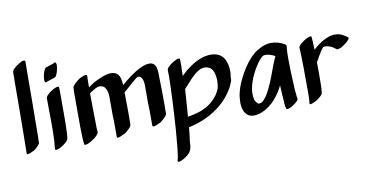

<svg xmlns="http://www.w3.org/2000/svg" viewBox="-85 -930 2800 1434"><g transform="rotate(-10 1314.5 -213.0)"><path d="M120 -671C106 -663 93 -654 82 -643L73 -634C69 -629 66 -624 64 -618C64 -591 63 -563 63 -536C63 -473 62 -411 62 -348C62 -279 61 -211 60 -142C60 -97 59 -52 58 -8V0C58 6 61 8 66 8C77 8 97 -2 104 -6C115 -6 136 -27 144 -35L153 -44C157 -49 160 -54 162 -60C164 -100 164 -140 164 -180C165 -247 166 -314 166 -382C166 -447 167 -512 167 -577C167 -610 168 -643 168 -676C168 -683 164 -686 158 -686C145 -686 124 -674 120 -671Z M383 -281V-217C383 -184 383 -150 381 -117C381 -96 380 -74 376 -54C374 -44 365 -35 358 -29C347 -18 333 -9 320 -1C309 5 297 11 284 13H280C276 13 272 12 272 7C272 -13 276 -34 277 -54C279 -98 280 -141 280 -185C280 -210 279 -236 279 -261C279 -301 279 -342 278 -382C280 -388 283 -393 287 -398L296 -407C307 -418 320 -427 334 -435C345 -441 357 -447 369 -449H373C378 -449 382 -448 382 -442C382 -431 382 -420 383 -409ZM381 -631C379 -630 378 -630 376 -630C375 -628 373 -627 372 -626C371 -625 370 -625 369 -625C361 -622 353 -619 345 -617C333 -613 322 -609 310 -606C308 -604 307 -602 305 -601C301 -595 298 -589 295 -583C290 -569 286 -555 284 -541C283 -534 282 -527 282 -520C282 -516 282 -511 283 -507L286 -500C287 -498 289 -497 291 -497C292 -497 293 -497 294 -498L342 -514C350 -517 358 -519 365 -522C369 -525 374 -531 376 -535C384 -552 389 -569 392 -588C393 -594 394 -601 394 -608C394 -615 393 -622 390 -628C389 -631 387 -631 385 -631Z M1132 -396C1132 -418 1132 -440 1126 -462C1123 -473 1116 -486 1106 -492C1096 -499 1087 -501 1076 -501C1071 -501 1067 -501 1063 -500C1041 -498 1021 -489 1002 -480C978 -468 955 -453 933 -438C907 -419 881 -398 856 -376C856 -394 853 -413 848 -432C837 -468 811 -480 781 -480C738 -480 684 -453 652 -437C635 -427 618 -416 602 -404C602 -428 602 -450 603 -472C603 -479 604 -485 604 -491C604 -492 600 -500 595 -500C582 -500 559 -488 552 -485C545 -485 514 -458 508 -452C499 -443 489 -433 488 -425C486 -401 486 -377 486 -353V-235C486 -162 486 -87 490 -14L493 5C493 6 493 8 494 11C496 13 498 14 502 14C503 14 505 14 506 13C521 11 534 4 546 -3C561 -12 576 -22 588 -34L598 -44C603 -49 606 -55 608 -62C605 -86 605 -111 605 -135C604 -175 603 -214 603 -254C603 -289 602 -323 602 -358C603 -362 616 -368 620 -371L632 -379C637 -381 642 -384 646 -387L667 -396L684 -398C692 -397 701 -394 709 -391C726 -379 734 -357 738 -335C740 -324 740 -312 740 -301V-173C742 -138 742 -104 742 -69V-6C742 1 745 3 751 3C763 3 785 -8 793 -13C805 -13 829 -36 838 -45L848 -55C852 -61 856 -66 858 -73C859 -97 859 -122 859 -146C858 -185 858 -224 858 -262C858 -282 857 -302 857 -321C880 -339 901 -360 923 -379L931 -387C937 -388 943 -397 948 -400L961 -411C965 -411 967 -415 969 -416L972 -418H979C984 -418 988 -417 992 -415C1006 -406 1011 -388 1014 -372C1016 -361 1016 -351 1016 -340V-213C1018 -179 1018 -143 1018 -107V-42C1018 -35 1021 -33 1027 -33C1039 -33 1061 -44 1069 -48C1081 -48 1105 -72 1114 -81L1124 -91C1128 -96 1132 -102 1134 -108C1135 -133 1135 -157 1135 -182C1134 -221 1134 -260 1134 -298Z M1639 -436C1630 -452 1615 -466 1599 -474C1580 -483 1560 -487 1539 -487C1533 -487 1528 -486 1522 -486C1490 -484 1459 -473 1431 -459C1401 -444 1374 -425 1347 -404C1333 -392 1320 -380 1307 -367V-414C1308 -423 1309 -432 1309 -441C1309 -458 1309 -474 1308 -491C1308 -492 1308 -495 1307 -497C1305 -499 1303 -500 1300 -500C1298 -500 1297 -500 1295 -499C1283 -497 1271 -491 1260 -485C1246 -477 1233 -468 1222 -457L1213 -448C1209 -443 1206 -438 1204 -432C1205 -416 1205 -400 1205 -384C1205 -357 1204 -330 1203 -303C1201 -232 1197 -161 1193 -90C1189 -19 1184 52 1177 123C1175 150 1172 177 1168 203C1166 219 1164 236 1158 251C1158 257 1161 260 1166 260C1167 260 1169 259 1171 259C1183 257 1195 251 1206 245C1220 237 1233 228 1244 217C1252 210 1258 202 1262 192C1268 182 1270 168 1272 157C1272 123 1279 95 1281 67C1283 51 1285 35 1286 19C1379 0 1468 -40 1540 -103C1571 -129 1597 -160 1619 -193C1634 -215 1645 -239 1654 -263C1656 -270 1658 -278 1658 -285V-303C1658 -307 1659 -307 1659 -308C1661 -317 1662 -326 1662 -335C1662 -369 1657 -406 1639 -436ZM1552 -256C1551 -244 1548 -232 1544 -221C1538 -208 1531 -195 1523 -183C1515 -172 1506 -162 1497 -152L1470 -127L1439 -106C1426 -99 1413 -93 1399 -87C1378 -79 1357 -73 1335 -68C1323 -65 1310 -63 1297 -61C1295 -61 1294 -61 1292 -60L1307 -267L1365 -331C1378 -346 1394 -359 1409 -372C1416 -377 1423 -382 1431 -386L1445 -394L1459 -398C1465 -399 1471 -400 1478 -400C1485 -400 1493 -399 1500 -397C1508 -394 1516 -390 1523 -385C1533 -375 1540 -363 1545 -350C1551 -330 1554 -308 1554 -286C1554 -276 1553 -266 1552 -256Z M2118 -68 2113 -121C2113 -123 2112 -124 2112 -126V-147C2110 -180 2108 -213 2107 -246C2106 -281 2105 -316 2105 -350C2105 -377 2105 -403 2107 -429L2110 -450C2110 -458 2105 -463 2101 -466C2070 -484 2034 -495 1999 -495C1991 -495 1982 -495 1974 -493C1944 -488 1918 -476 1892 -460C1868 -447 1849 -428 1830 -407C1813 -389 1798 -368 1784 -347C1769 -324 1756 -301 1744 -277C1721 -231 1702 -183 1697 -131C1696 -120 1695 -108 1695 -97C1695 -73 1699 -48 1709 -26C1720 -4 1742 14 1767 16C1771 16 1774 17 1778 17C1819 17 1860 -1 1893 -25C1930 -51 1959 -86 1984 -124C1993 -139 2003 -155 2010 -171C2012 -128 2014 -86 2018 -44V-28C2018 -27 2019 -26 2019 -25C2019 -14 2022 -1 2026 10C2026 12 2028 13 2031 13C2036 13 2045 10 2047 10C2059 6 2072 -1 2083 -9C2094 -17 2105 -25 2114 -35C2114 -36 2122 -45 2122 -51C2122 -52 2122 -54 2121 -55ZM1942 -211C1927 -175 1910 -140 1890 -108C1883 -99 1876 -90 1868 -82C1866 -79 1862 -76 1859 -73L1854 -70C1853 -69 1852 -68 1850 -68C1848 -67 1846 -66 1844 -66L1832 -64C1831 -64 1829 -65 1828 -65C1825 -66 1822 -68 1819 -71C1812 -78 1806 -87 1802 -97C1798 -113 1796 -129 1796 -145C1796 -152 1796 -158 1797 -165C1800 -197 1810 -229 1822 -260C1837 -295 1855 -329 1877 -361C1885 -373 1895 -385 1905 -396L1916 -406L1921 -409C1923 -410 1923 -411 1924 -411L1930 -413C1935 -414 1938 -414 1943 -414C1953 -414 1965 -412 1975 -409C1988 -405 2001 -400 2013 -393C2012 -391 2011 -388 2011 -385L2008 -380C1983 -325 1965 -267 1942 -211Z M2533 -386C2545 -394 2557 -403 2566 -414C2568 -416 2576 -425 2576 -431C2576 -433 2575 -434 2574 -435C2558 -448 2539 -460 2518 -468C2506 -472 2494 -474 2481 -474C2475 -474 2469 -474 2464 -473C2438 -471 2413 -459 2389 -447C2363 -433 2339 -415 2317 -395L2310 -388L2308 -429C2307 -449 2307 -469 2304 -489C2304 -491 2301 -492 2298 -492C2292 -492 2283 -489 2282 -489C2269 -484 2255 -477 2243 -468C2231 -460 2219 -451 2210 -440L2204 -431C2202 -429 2201 -426 2201 -423C2203 -404 2203 -388 2204 -372C2205 -341 2206 -309 2206 -277C2206 -221 2207 -165 2207 -108V-65C2207 -44 2206 -22 2203 -1C2203 5 2206 7 2210 7C2220 7 2237 -2 2246 -6C2248 -6 2251 -8 2251 -8C2265 -16 2278 -25 2289 -36C2296 -42 2306 -51 2307 -61C2310 -81 2310 -101 2311 -122C2312 -155 2312 -188 2312 -222C2312 -246 2312 -270 2311 -294C2313 -296 2314 -298 2315 -300C2322 -309 2327 -320 2332 -330C2341 -346 2351 -362 2361 -377L2377 -397C2382 -398 2385 -399 2391 -399C2411 -399 2430 -392 2448 -382C2456 -377 2464 -371 2472 -365C2474 -363 2477 -362 2480 -362C2484 -362 2489 -364 2493 -365C2504 -365 2524 -379 2533 -386Z"/></g></svg>

Font: Petaluma Script
Style: Regular
Weight: 400
Designer: Daniel Spreadbury
Foundry: Steinberg Media Technologies GmbH
Version: Version 1.10